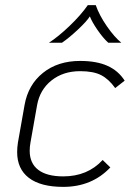

<svg xmlns="http://www.w3.org/2000/svg" viewBox="-20 -719 519 750"><path d="M47 -125Q47 -143 50 -162L76 -309Q90 -388 148 -434.5Q206 -481 293 -481Q357 -481 399.5 -462Q442 -443 467 -404L430 -375Q405 -410 375 -425.5Q345 -441 293 -441Q227 -441 181.5 -405Q136 -369 125 -309L99 -162Q96 -146 96 -130Q96 -81 129.5 -55.5Q163 -30 227 -30Q322 -30 381 -94L411 -65Q339 11 227 11Q139 11 93 -24Q47 -59 47 -125ZM323 -699H354Q368 -659 397.5 -616.5Q427 -574 454 -552H403Q382 -571 360.5 -602.5Q339 -634 331 -655Q319 -636 285 -604Q251 -572 222 -552H171Q207 -575 251.5 -617.5Q296 -660 323 -699Z"/></svg>

Font: KoHo Light
Style: Italic
Weight: 300
Italic angle: -10°
Version: Version 1.000; ttfautohint (v1.6)